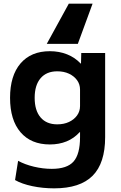

<svg xmlns="http://www.w3.org/2000/svg" viewBox="-20 -810 664 1050"><path d="M356.3 -790H486.3L405.6 -570H235.7ZM276.3 220Q213.7 220 156.7 208Q99.7 196 62.3 174.7L79 69.4Q115.7 89.7 165.3 101.5Q215 113.4 263.3 113.4Q346.7 113.4 382.2 73.4Q417.7 33.4 417.7 -60V-87.3H415.7Q384.7 -53.3 343.9 -36.7Q303 -20 252.7 -20Q149.7 -20 92.3 -86.8Q35 -153.7 35 -275Q35 -396.3 92.3 -463.2Q149.7 -530 252.7 -530Q303.7 -530 346.9 -512.8Q390 -495.7 421 -462.7H423L424.4 -520H555V-60Q555 82.3 486.5 151.2Q418 220 276.3 220ZM293 -130Q329.3 -130 357.2 -143Q385 -156 401.4 -178.6Q417.7 -201.3 417.7 -230V-320Q417.7 -349 401.4 -371.5Q385 -394 357.2 -407Q329.3 -420 293 -420Q234.3 -420 202 -382.2Q169.6 -344.4 169.6 -275Q169.6 -205.6 202 -167.8Q234.3 -130 293 -130Z"/></svg>

Font: M PLUS 1 Thin
Style: Regular
Weight: 100
Designer: Coji Morishita
Foundry: UNDERFOREST DESIGN
Version: Version 1.001